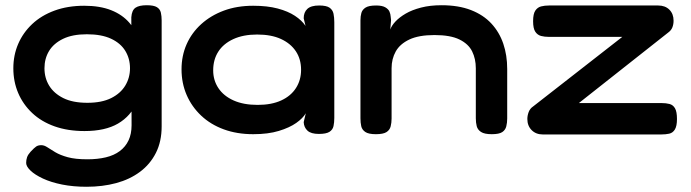

<svg xmlns="http://www.w3.org/2000/svg" viewBox="-20 -504 2640 734"><path d="M311 210Q260 210 217.5 201.5Q175 193 144 178.5Q113 164 96.5 148Q80 132 80 119Q80 107 83.5 97Q87 87 97 76Q111 61 118.5 56Q126 51 138 51Q149 51 161 59Q173 67 191.5 78Q210 89 239 97Q268 105 314 105Q353 105 384.5 97.5Q416 90 438 73.5Q460 57 471.5 32.5Q483 8 483 -25L482 -438Q484 -465 498 -474.5Q512 -484 541 -484Q568 -484 580 -476.5Q592 -469 595 -455.5Q598 -442 598 -426V-21Q598 37 576 80.5Q554 124 515 153Q476 182 424 196Q372 210 311 210ZM303 -3Q239 -3 188.5 -21Q138 -39 103 -72Q68 -105 49.5 -148.5Q31 -192 31 -243Q31 -293 49.5 -336Q68 -379 103 -412Q138 -445 188.5 -463.5Q239 -482 302 -482Q362 -482 405 -465Q448 -448 475 -416.5Q502 -385 514.5 -341Q527 -297 527 -242Q527 -167 503.5 -113.5Q480 -60 431 -31.5Q382 -3 303 -3ZM314 -111Q369 -111 405 -129Q441 -147 459 -177Q477 -207 477 -243Q477 -280 459 -309.5Q441 -339 404.5 -356Q368 -373 312 -373Q257 -373 221 -355.5Q185 -338 167.5 -309Q150 -280 150 -243Q150 -206 168 -176.5Q186 -147 222 -129Q258 -111 314 -111Z M1199 8Q1169 8 1155.5 -4.5Q1142 -17 1141 -37L1149 -71Q1138 -52 1112.5 -34Q1087 -16 1046 -3.5Q1005 9 948 9Q886 9 835.5 -9.5Q785 -28 749 -62Q713 -96 693.5 -141Q674 -186 674 -239Q674 -291 693.5 -335Q713 -379 749.5 -412Q786 -445 836 -463.5Q886 -482 948 -482Q1002 -482 1041.5 -471.5Q1081 -461 1107.5 -443.5Q1134 -426 1148 -405L1141 -434Q1141 -457 1155 -470Q1169 -483 1200 -483Q1228 -483 1240 -474.5Q1252 -466 1255 -451.5Q1258 -437 1258 -419V-53Q1258 -36 1255 -22Q1252 -8 1239.5 0Q1227 8 1199 8ZM965 -103Q1018 -103 1055 -120Q1092 -137 1111.5 -167.5Q1131 -198 1131 -237Q1131 -278 1111 -308Q1091 -338 1054 -355Q1017 -372 963 -372Q910 -372 872 -354.5Q834 -337 814.5 -306.5Q795 -276 795 -235Q795 -197 815 -167Q835 -137 873 -120Q911 -103 965 -103Z M1417 9Q1389 9 1376.5 0.5Q1364 -8 1361 -21.5Q1358 -35 1358 -52V-426Q1358 -442 1361.5 -454.5Q1365 -467 1377.5 -475Q1390 -483 1418 -483Q1441 -483 1453 -476Q1465 -469 1469 -459.5Q1473 -450 1473.5 -440.5Q1474 -431 1475 -427L1472 -391Q1477 -406 1492 -422Q1507 -438 1531 -452Q1555 -466 1589.5 -475Q1624 -484 1668 -484Q1733 -484 1780.5 -465.5Q1828 -447 1858.5 -414Q1889 -381 1904 -337Q1919 -293 1919 -240V-51Q1919 -35 1915.5 -21Q1912 -7 1900 1Q1888 9 1860 9Q1832 9 1819 0.5Q1806 -8 1802.5 -21.5Q1799 -35 1799 -52V-243Q1799 -279 1785 -307.5Q1771 -336 1736.5 -353Q1702 -370 1641 -370Q1581 -370 1545 -353Q1509 -336 1493 -307.5Q1477 -279 1477 -243V-51Q1477 -35 1473.5 -21Q1470 -7 1457.5 1Q1445 9 1417 9Z M2055 10Q2029 10 2012.5 -6.5Q1996 -23 1996 -49Q1996 -62 2001 -75.5Q2006 -89 2018 -97L2359 -363H2079Q2062 -363 2048.5 -366.5Q2035 -370 2026.5 -382.5Q2018 -395 2018 -423Q2018 -451 2026.5 -463.5Q2035 -476 2048.5 -479.5Q2062 -483 2079 -483H2496Q2523 -483 2539 -467Q2555 -451 2555 -425Q2555 -411 2550.5 -399.5Q2546 -388 2535 -380L2193 -110H2509Q2526 -110 2539.5 -106.5Q2553 -103 2560.5 -90Q2568 -77 2568 -49Q2568 -22 2560 -9Q2552 4 2538.5 7Q2525 10 2508 10Z"/></svg>

Font: Fredoka SemiExpanded Medium
Style: Regular
Weight: 500
Width: 6
Designer: Ben Nathan
Foundry: Milena B. Brandão, Ben Nathan
Version: Version 2.001